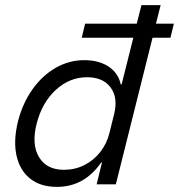

<svg xmlns="http://www.w3.org/2000/svg" viewBox="-20 -720 699 750"><path d="M202.5 10Q138.3 10 97.9 -22.1Q57.5 -54.2 44.6 -111.7Q31.7 -169.2 50 -245Q68.3 -316.7 106.7 -370.8Q145 -425 197.5 -455Q250 -485 309.2 -485Q366.7 -485 404.6 -459.6Q442.5 -434.2 451.7 -390H455L500.8 -572.5H299.2L312.5 -627.5H514.2L532.5 -700H607.5L589.2 -627.5H659.2L645.8 -572.5H575.8L432.5 0H357.5L378.3 -85H375Q309.2 10 202.5 10ZM230 -56.7Q272.5 -56.7 309.2 -75Q345.8 -93.3 371.7 -126.3Q397.5 -159.2 407.5 -200.8L425.8 -274.2Q441.7 -338.3 412.1 -378.3Q382.5 -418.3 320 -418.3Q251.7 -418.3 197.9 -368.8Q144.2 -319.2 123.3 -237.5Q102.5 -156.7 132.1 -106.7Q161.7 -56.7 230 -56.7Z"/></svg>

Font: Funnel Sans Light
Style: Italic
Weight: 300
Italic angle: -14.036°
Designer: NORD ID, Kristian Moeller
Foundry: Dicotype
Version: Version 1.000